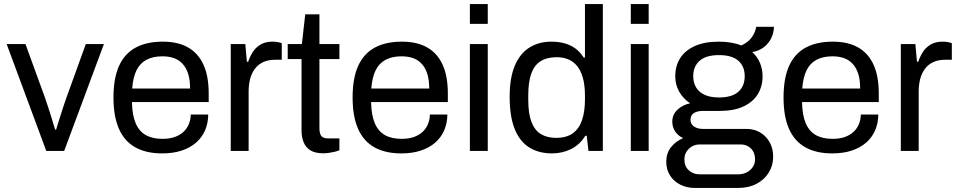

<svg xmlns="http://www.w3.org/2000/svg" viewBox="-20 -743 4717 945"><path d="M207.8 0 12.8 -526H105.4L201 -263.3Q207.9 -244.4 216.9 -215.9Q225.8 -187.4 235.3 -157.9Q244.8 -128.3 251.2 -105.1H256.2Q263.1 -127.2 272.1 -156.5Q281 -185.8 290.6 -214.6Q300.3 -243.4 307.3 -263.3L402.3 -526H491.4L295.8 0Z M778.1 12Q700 12 646.6 -17.5Q593.1 -47 565.8 -108Q538.5 -169 538.5 -263Q538.5 -358 565.8 -418.5Q593.1 -479 647.2 -508.5Q701.4 -538 781.7 -538Q855.9 -538 906 -509.3Q956.1 -480.5 981.7 -424.1Q1007.2 -367.6 1007.2 -283.2V-240.8H629.5Q630.5 -177.6 647.4 -137.2Q664.4 -96.8 697.4 -78.2Q730.4 -59.6 780 -59.6Q813.5 -59.6 839.1 -68.4Q864.6 -77.2 882.1 -93.1Q899.6 -109.1 909 -131.3Q918.5 -153.5 918.9 -179.4H1004.9Q1004.5 -136.8 989.3 -101.6Q974.1 -66.4 945.1 -41.1Q916.1 -15.7 874.1 -1.8Q832.1 12 778.1 12ZM630.5 -307.1H915.6Q915.6 -351.1 905.6 -381.2Q895.5 -411.3 877.4 -430.2Q859.4 -449.1 834.6 -457.5Q809.9 -465.8 779.4 -465.8Q733.1 -465.8 701.1 -448.9Q669.1 -432 651.8 -397Q634.6 -361.9 630.5 -307.1Z M1115.7 0V-526H1187.4L1195.1 -439.3H1201.6Q1209.8 -463.9 1223.8 -486.3Q1237.8 -508.7 1261.8 -523.4Q1285.7 -538 1321 -538Q1336.1 -538 1348.4 -535.5Q1360.8 -532.9 1366.8 -530.4V-448.9H1334Q1300.2 -448.9 1275.5 -437.4Q1250.8 -425.9 1234.8 -404.7Q1218.8 -383.5 1211.2 -354.9Q1203.7 -326.3 1203.7 -292.6V0Z M1571.1 11.5Q1530.3 11.5 1506.9 -3.6Q1483.5 -18.7 1473.9 -44.2Q1464.2 -69.6 1464.2 -98.9V-452.2H1396.1V-526H1465.8L1482.3 -672.5H1552.2V-526H1650.5V-452.2H1552.2V-111.8Q1552.2 -86.6 1561.1 -74.2Q1570.1 -61.8 1594.8 -61.8H1650.5V-3.5Q1640.5 0.9 1626.7 4.2Q1612.9 7.5 1598.3 9.5Q1583.7 11.5 1571.1 11.5Z M1955.1 12Q1877 12 1823.6 -17.5Q1770.1 -47 1742.8 -108Q1715.5 -169 1715.5 -263Q1715.5 -358 1742.8 -418.5Q1770.1 -479 1824.2 -508.5Q1878.4 -538 1958.7 -538Q2032.9 -538 2083 -509.3Q2133.1 -480.5 2158.7 -424.1Q2184.2 -367.6 2184.2 -283.2V-240.8H1806.5Q1807.5 -177.6 1824.4 -137.2Q1841.4 -96.8 1874.4 -78.2Q1907.4 -59.6 1957 -59.6Q1990.5 -59.6 2016.1 -68.4Q2041.6 -77.2 2059.1 -93.1Q2076.6 -109.1 2086 -131.3Q2095.5 -153.5 2095.9 -179.4H2181.9Q2181.5 -136.8 2166.3 -101.6Q2151.1 -66.4 2122.1 -41.1Q2093.1 -15.7 2051.1 -1.8Q2009.1 12 1955.1 12ZM1807.5 -307.1H2092.6Q2092.6 -351.1 2082.6 -381.2Q2072.5 -411.3 2054.4 -430.2Q2036.4 -449.1 2011.6 -457.5Q1986.9 -465.8 1956.4 -465.8Q1910.1 -465.8 1878.1 -448.9Q1846.1 -432 1828.8 -397Q1811.6 -361.9 1807.5 -307.1Z M2292.7 -625.4V-723H2380.7V-625.4ZM2292.7 0V-526H2380.7V0Z M2697 12Q2632.1 12 2585.3 -17Q2538.5 -46 2513.5 -107.5Q2488.5 -168.9 2488.5 -266.8Q2488.5 -360.4 2514 -420.2Q2539.5 -480 2585.8 -509Q2632 -538 2693.2 -538Q2728.3 -538 2758.1 -530Q2787.8 -522 2811.5 -504.8Q2835.2 -487.6 2852.6 -459.9H2859.1V-723H2947.1V0H2876.4L2867.8 -74.6H2860.8Q2833.9 -30.8 2790.7 -9.4Q2747.5 12 2697 12ZM2717.5 -64.5Q2767.8 -64.5 2798.9 -86.7Q2829.9 -108.9 2844.5 -151.1Q2859.1 -193.4 2859.1 -254.5V-270.8Q2859.1 -325.4 2848.1 -362.4Q2837.2 -399.3 2818.1 -421Q2799.1 -442.7 2774 -452.1Q2749 -461.5 2720.8 -461.5Q2672.1 -461.5 2641 -441.9Q2609.9 -422.4 2594.9 -380.8Q2580 -339.2 2580 -273.1V-251.8Q2580 -183.9 2595.9 -142.6Q2611.7 -101.4 2642.4 -82.9Q2673 -64.5 2717.5 -64.5Z M3084.7 -625.4V-723H3172.7V-625.4ZM3084.7 0V-526H3172.7V0Z M3398.5 182Q3361.2 182 3329.3 166.4Q3297.4 150.8 3278.4 121.7Q3259.4 92.6 3259.4 53.5Q3259.4 9.5 3283.5 -19.7Q3307.6 -48.9 3342.3 -63.2Q3317 -74.8 3303 -96.2Q3288.9 -117.5 3288.9 -143.7Q3288.9 -179.4 3314.6 -203.3Q3340.3 -227.2 3376.8 -234.6Q3342.5 -257.2 3323 -291.6Q3303.5 -325.9 3303.5 -367.8Q3303.5 -418.2 3327.5 -456.3Q3351.5 -494.5 3399.5 -516.2Q3447.5 -538 3518.1 -538Q3549.9 -538 3577.8 -533.3Q3605.7 -528.6 3628.2 -519.2Q3663.2 -534.7 3680.6 -559.9Q3697.9 -585 3702.1 -611.2H3789.4Q3788.5 -580.8 3775.5 -554.4Q3762.4 -528.1 3739.1 -510.4Q3715.8 -492.7 3682.7 -486.5Q3708.2 -463.1 3720.7 -432.8Q3733.3 -402.5 3733.3 -367.8Q3733.3 -317.9 3709.8 -279.5Q3686.4 -241.1 3639.4 -219.1Q3592.5 -197.1 3521.4 -197.1H3439Q3412 -197.1 3395.2 -186.5Q3378.5 -175.9 3378.5 -152.5Q3378.5 -132.6 3395.4 -120.6Q3412.3 -108.5 3439.1 -108.5H3653.1Q3711.1 -108.5 3748.3 -69.5Q3785.4 -30.6 3785.4 28.5Q3785.4 71.7 3763.7 106.5Q3742.1 141.4 3703.5 161.7Q3664.9 182 3614 182ZM3423.7 115.1H3612.5Q3636.1 115.1 3655 105.4Q3673.9 95.7 3685.1 78.9Q3696.4 62.1 3696.4 42Q3696.4 7.7 3676 -12.2Q3655.6 -32.1 3626.1 -32.1H3423.7Q3392.3 -32.1 3370.4 -10.7Q3348.4 10.7 3348.4 42Q3348.4 75.1 3370.1 95.1Q3391.8 115.1 3423.7 115.1ZM3518.7 -263.3Q3582.7 -263.3 3614 -291.3Q3645.4 -319.2 3645.4 -367.8Q3645.4 -416.4 3614 -444.1Q3582.7 -471.8 3518.7 -471.8Q3455.1 -471.8 3423.6 -444.1Q3392 -416.4 3392 -367.8Q3392 -337 3405.8 -313.2Q3419.6 -289.5 3447.9 -276.4Q3476.2 -263.3 3518.7 -263.3Z M4076.1 12Q3998 12 3944.6 -17.5Q3891.1 -47 3863.8 -108Q3836.5 -169 3836.5 -263Q3836.5 -358 3863.8 -418.5Q3891.1 -479 3945.2 -508.5Q3999.4 -538 4079.7 -538Q4153.9 -538 4204 -509.3Q4254.1 -480.5 4279.7 -424.1Q4305.2 -367.6 4305.2 -283.2V-240.8H3927.5Q3928.5 -177.6 3945.4 -137.2Q3962.4 -96.8 3995.4 -78.2Q4028.4 -59.6 4078 -59.6Q4111.5 -59.6 4137.1 -68.4Q4162.6 -77.2 4180.1 -93.1Q4197.6 -109.1 4207 -131.3Q4216.5 -153.5 4216.9 -179.4H4302.9Q4302.5 -136.8 4287.3 -101.6Q4272.1 -66.4 4243.1 -41.1Q4214.1 -15.7 4172.1 -1.8Q4130.1 12 4076.1 12ZM3928.5 -307.1H4213.6Q4213.6 -351.1 4203.6 -381.2Q4193.5 -411.3 4175.4 -430.2Q4157.4 -449.1 4132.6 -457.5Q4107.9 -465.8 4077.4 -465.8Q4031.1 -465.8 3999.1 -448.9Q3967.1 -432 3949.8 -397Q3932.6 -361.9 3928.5 -307.1Z M4413.7 0V-526H4485.4L4493.1 -439.3H4499.6Q4507.8 -463.9 4521.8 -486.3Q4535.8 -508.7 4559.8 -523.4Q4583.7 -538 4619 -538Q4634.1 -538 4646.4 -535.5Q4658.8 -532.9 4664.8 -530.4V-448.9H4632Q4598.2 -448.9 4573.5 -437.4Q4548.8 -425.9 4532.8 -404.7Q4516.8 -383.5 4509.2 -354.9Q4501.7 -326.3 4501.7 -292.6V0Z"/></svg>

Font: Archivo SemiBold
Style: Regular
Weight: 600
Designer: Hector Gatti
Foundry: Omnibus-Type
Version: Version 2.001